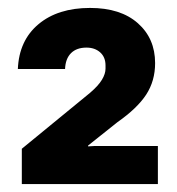

<svg xmlns="http://www.w3.org/2000/svg" viewBox="-20 -827 447 484"><path d="M35 -363V-452L207 -593Q228 -611 237 -626Q246 -641 246 -654V-662Q246 -683 232.5 -695Q219 -707 198 -707Q173 -707 159 -693Q145 -679 144 -653H25Q28 -725 77 -766Q126 -807 207 -807Q284 -807 327.5 -768.5Q371 -730 371 -668Q371 -623 348.5 -588.5Q326 -554 276 -519L212 -468L202 -460V-458L219 -459H378V-363Z"/></svg>

Font: Hubot Sans Condensed ExtraLight
Style: Bold
Weight: 700
Version: Version 2.000